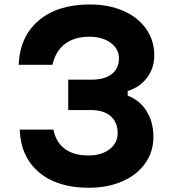

<svg xmlns="http://www.w3.org/2000/svg" viewBox="-20 -839 790 877"><path d="M385.7 18.6Q241.8 18.6 158.2 -52Q74.6 -122.6 70 -247.1H224Q235.3 -189.3 276.1 -159.1Q316.9 -128.8 383.7 -128.8Q422.8 -128.8 453.2 -141.5Q483.6 -154.2 500.5 -177.3Q517.4 -200.4 517.4 -230.5Q517.4 -280.7 485.4 -308.5Q453.5 -336.3 395 -336.3H291.6V-475.1H397.6Q457.4 -475.1 490.4 -500.7Q523.4 -526.3 523.4 -572.5Q523.4 -615.3 485.6 -643.3Q447.8 -671.2 388.6 -671.2Q319.9 -671.2 277.1 -638.6Q234.3 -606 219.3 -542.9H65.3Q70.7 -672.4 156.9 -745.5Q243.2 -818.6 390.6 -818.6Q476.6 -818.6 543.3 -789.3Q610.1 -760 647.4 -707.3Q684.7 -654.7 684.7 -586.3Q684.7 -528.3 651.8 -484.4Q618.9 -440.5 563.2 -423.3V-402Q617.6 -382.1 649.2 -331.9Q680.7 -281.7 680.7 -214Q680.7 -145.7 643.2 -92.9Q605.8 -40 538.8 -10.7Q471.9 18.6 385.7 18.6Z"/></svg>

Font: Martian Mono Custom sWd Rg
Style: Regular
Weight: 400
Width: 6
Monospace: yes
Designer: Alex Havermale
Foundry: Evil Martians
Version: Version 1.000